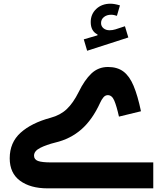

<svg xmlns="http://www.w3.org/2000/svg" viewBox="-20 -1032 890 1052"><path d="M637.2 -1002.4 620.6 -945.3Q612.8 -947.8 605 -949.5Q597.2 -951.2 588.9 -951.2Q564.9 -951.2 549.3 -938.5Q533.7 -925.8 533.7 -905.8Q533.7 -888.2 546.9 -877.2Q560.1 -866.2 580.6 -866.2Q596.2 -866.2 612.3 -871.1L664.6 -888.2L683.1 -826.7L457.5 -753.9L439 -816.4L514.2 -838.4V-843.3Q477.1 -861.3 477.1 -911.1Q477.1 -954.6 507.6 -983.2Q538.1 -1011.7 585.4 -1011.7Q606.9 -1011.7 637.2 -1002.4ZM631.8 -393.1Q618.7 -451.7 606 -481.2Q593.3 -510.7 570.8 -510.7Q556.6 -510.7 546.4 -498.3Q536.1 -485.8 528.8 -469.2Q486.3 -376 426 -323.2Q365.7 -270.5 283.2 -251Q233.9 -238.8 200.2 -221.7Q166.5 -204.6 166.5 -179.2Q166.5 -158.2 188 -150.1Q209.5 -142.1 260.3 -142.1H819.8V0H240.7Q146.5 0 89.8 -41.7Q33.2 -83.5 33.2 -164.6Q33.2 -251 92.8 -304.7Q152.3 -358.4 257.3 -386.7Q310.5 -400.9 345.7 -434.1Q380.9 -467.3 411.1 -527.8Q442.9 -593.3 480.7 -629.2Q518.6 -665 571.8 -665Q623 -665 656.2 -640.1Q689.5 -615.2 711.9 -561.8Q734.4 -508.3 752.4 -422.4Z"/></svg>

Font: Estedad-FD Bold
Style: Regular
Weight: 700
Designer: Amin Abedi
Version: Version 7.3